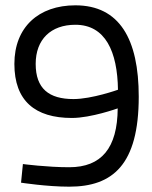

<svg xmlns="http://www.w3.org/2000/svg" viewBox="-20 -691 570 721"><path d="M59 -5C59 -5 156 10 240 10C403 10 501 -72 501 -328C501 -544 429 -671 263 -671C125 -671 34 -589 34 -451C34 -312 112 -248 250 -248C322 -248 422 -284 422 -284C421 -135 361 -63 240 -63C156 -63 66 -75 66 -75ZM256 -319C164 -319 114 -358 114 -451C114 -543 171 -598 263 -598C376 -598 421 -497 423 -354C423 -354 325 -319 256 -319Z"/></svg>

Font: TitilliumText22L
Style: 400 wt
Weight: 400
Designer: Campivisivi
Foundry: Campivisivi
Version: 1.000